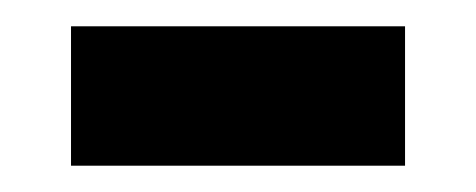

<svg xmlns="http://www.w3.org/2000/svg" viewBox="-20 -341 362 146"><path d="M34 -215H288V-321H34Z"/></svg>

Font: Noto Sans Thai Semi
Style: Regular
Weight: 600
Designer: Monotype Design Team
Foundry: Monotype Imaging Inc.
Version: Version 1.901